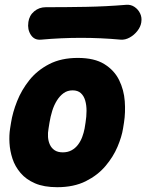

<svg xmlns="http://www.w3.org/2000/svg" viewBox="-20 -760 609 799"><path d="M492 -225Q486.6 -190.8 468.9 -149Q451.2 -107.2 418.8 -68.9Q386.4 -30.6 336.8 -5.8Q287.2 19 218.2 19Q163 19 125.7 2.9Q88.4 -13.2 65.4 -40.4Q42.4 -67.6 31.9 -99.7Q21.4 -131.8 19.5 -164.7Q17.6 -197.6 22 -225L26 -250Q32.6 -292 51.1 -338.8Q69.6 -385.6 102.2 -426.5Q134.8 -467.4 184.8 -493.2Q234.8 -519 303.8 -519Q372.8 -519 414.3 -493.2Q455.8 -467.4 475.8 -426.5Q495.8 -385.6 499.2 -338.8Q502.6 -292 496 -250ZM336 -250Q340 -274.8 340.1 -298.5Q340.2 -322.2 334.6 -341.6Q329 -361 316.3 -372.5Q303.6 -384 282.2 -384Q260.8 -384 244.8 -372.5Q228.8 -361 216.7 -341.6Q204.6 -322.2 197.3 -298.5Q190 -274.8 186 -250L182 -225Q178.6 -207.2 179.8 -189.8Q181 -172.4 187.7 -157.9Q194.4 -143.4 207.5 -134.7Q220.6 -126 241.4 -126Q262.2 -126 278 -134.7Q293.8 -143.4 304.7 -157.9Q315.6 -172.4 322.1 -189.8Q328.6 -207.2 332 -225ZM568 -667Q565.2 -648.6 551.8 -631.4Q538.4 -614.2 519.6 -603.8Q500.8 -593.4 481.8 -595Q318 -610 151.2 -595Q123 -592.2 108.3 -614.9Q93.6 -637.6 98 -667V-668Q101.8 -695.6 122.3 -712.8Q142.8 -730 170.4 -730Q254.4 -730 338 -731.5Q421.6 -733 505.4 -740Q524.4 -741.6 539.8 -731.2Q555.2 -720.8 563.2 -703.9Q571.2 -687 568 -668Z"/></svg>

Font: Winky Sans
Style: Italic
Weight: 400
Italic angle: -8.97852°
Designer: Simon Atzbach
Foundry: typofactur
Version: Version 1.205